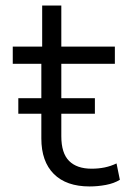

<svg xmlns="http://www.w3.org/2000/svg" viewBox="-20 -664 480 692"><path d="M303 8Q219 8 174 -37Q129 -82 129 -165V-434H26V-496H132V-644H201V-496H394V-434H201V-173Q201 -112 229 -84Q257 -56 310 -56Q335 -56 357 -60.5Q379 -65 400 -75L412 -16Q391 -3 361.5 2.5Q332 8 303 8ZM46 -254V-310H322V-254Z"/></svg>

Font: Nunito Sans 6pt Light
Style: Regular
Weight: 300
Version: Version 3.101;gftools[0.9.27]